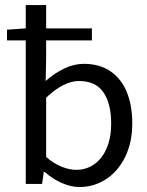

<svg xmlns="http://www.w3.org/2000/svg" viewBox="-20 -732 583 764"><path d="M313.5 -478Q375.5 -478 418.7 -449Q461.9 -419.9 484.1 -366.7Q506.3 -313.5 506.3 -241.2Q506.3 -164.1 477.5 -106.4Q448.7 -48.8 400.9 -18.3Q353 12.2 296.4 12.2Q262.7 12.2 226.3 -3.7Q189.9 -19.5 157.7 -47.9H154.3L147.5 0H82.5V-571.3H7.8V-613.8L82.5 -619.1V-711.9H163.6V-619.1H345.7V-571.3H163.6V-498L161.6 -409.7Q196.8 -440.9 235.8 -459.5Q274.9 -478 313.5 -478ZM283.2 -56.2Q323.2 -56.2 355 -78.4Q386.7 -100.6 404.5 -142.3Q422.4 -184.1 422.4 -240.2Q422.4 -319.8 391.4 -364.7Q360.4 -409.7 293.9 -409.7Q233.9 -409.7 163.6 -343.3V-107.4Q193.8 -81.1 225.1 -68.6Q256.3 -56.2 283.2 -56.2Z"/></svg>

Font: Varta
Style: Regular
Weight: 400
Designer: Joana Correia, Viktoriya Grabowska, Eben Sorkin
Foundry: Sorkin Type
Version: Version 1.003; ttfautohint (v1.3) -l 8 -r 24 -G 200 -x 12 -H